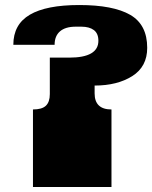

<svg xmlns="http://www.w3.org/2000/svg" viewBox="-20 -742 605 763"><path d="M111 -170V-171Q111 -184 111 -190Q111 -196 111 -208V-307Q147 -307 162.5 -322Q178 -337 178 -368V-513H255Q371 -513 371 -580Q371 -609 353 -622.5Q335 -636 303 -636H281Q240 -636 218.5 -617.5Q197 -599 197 -564H33Q33 -645 98.5 -683.5Q164 -722 295 -722Q430 -722 497.5 -683Q565 -644 565 -552Q565 -477 505.5 -439.5Q446 -402 356 -402V-371Q356 -307 423 -307V1H111V-134Q111 -143 111 -147.5Q111 -152 111 -156.5Q111 -161 111 -170Z"/></svg>

Font: Danfo
Style: Regular
Weight: 400
Version: Version 1.000;Glyphs 3.2 (3236)